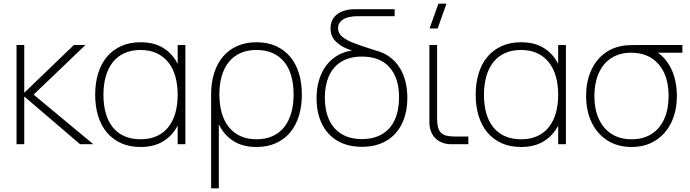

<svg xmlns="http://www.w3.org/2000/svg" viewBox="-20 -785 3754 1045"><path d="M70 -540H112V-280L382 -540H445L163 -270L488 0H416L112 -260V0H70Z M989 -540V0H947V-101.5Q918.5 -46.5 868.2 -15.8Q818 15 745 15Q684.5 15 638.5 -6Q592.5 -27 561.2 -64.5Q530 -102 514 -154.2Q498 -206.5 498 -269Q498 -333 514.2 -385.8Q530.5 -438.5 562 -476Q593.5 -513.5 639.5 -534.2Q685.5 -555 745 -555Q819 -555 869 -523.8Q919 -492.5 947 -437.5V-540ZM745 -513Q694 -513 656 -495.2Q618 -477.5 593 -445.2Q568 -413 555.5 -368.2Q543 -323.5 543 -269Q543 -214 555.5 -169.2Q568 -124.5 593.2 -93Q618.5 -61.5 656.5 -44.2Q694.5 -27 745 -27Q796.5 -27 834.5 -44.8Q872.5 -62.5 897.5 -94.8Q922.5 -127 934.8 -171.5Q947 -216 947 -269Q947 -324 934.2 -369Q921.5 -414 896 -446Q870.5 -478 832.8 -495.5Q795 -513 745 -513Z M1129 240V-271Q1129 -335 1145.5 -387.2Q1162 -439.5 1193.5 -476.8Q1225 -514 1271 -534.5Q1317 -555 1376 -555Q1436.5 -555 1482.5 -534Q1528.5 -513 1559.8 -475.5Q1591 -438 1607 -385.8Q1623 -333.5 1623 -271Q1623 -207 1606.8 -154.2Q1590.5 -101.5 1559 -64Q1527.5 -26.5 1481.5 -5.8Q1435.5 15 1376 15Q1300.5 15 1249.5 -18Q1198.5 -51 1171 -108.5V240ZM1376 -27Q1427 -27 1465 -44.8Q1503 -62.5 1528 -94.8Q1553 -127 1565.5 -171.8Q1578 -216.5 1578 -271Q1578 -326 1565.5 -370.8Q1553 -415.5 1527.8 -447Q1502.5 -478.5 1464.5 -495.8Q1426.5 -513 1376 -513Q1324.5 -513 1286.5 -495.2Q1248.5 -477.5 1223.5 -445.2Q1198.5 -413 1186.2 -368.8Q1174 -324.5 1174 -271Q1174 -216 1186.8 -171Q1199.5 -126 1225 -94Q1250.5 -62 1288.2 -44.5Q1326 -27 1376 -27Z M1950 14Q1871.5 14 1816 -19Q1760.5 -52 1731.8 -111.5Q1703 -171 1703 -250Q1703 -330 1732.8 -390.8Q1762.5 -451.5 1818.5 -484Q1853 -504 1895.5 -510Q1883 -514 1872 -518.5Q1834 -533 1806.5 -560.5Q1779 -588 1779 -631Q1779 -655.5 1788.5 -675.2Q1798 -695 1816.8 -708.8Q1835.5 -722.5 1862 -729Q1877.5 -733 1891.8 -734Q1906 -735 1919 -735H2128V-697H1928Q1915 -697 1902.5 -695.8Q1890 -694.5 1879 -692Q1851.5 -685.5 1835.8 -670.2Q1820 -655 1820 -631Q1820 -604 1843.5 -584.5Q1867 -565 1907.5 -550Q1946 -535 2025.5 -510Q2057.5 -502 2084.5 -486Q2140 -452.5 2168.5 -392.2Q2197 -332 2197 -253Q2197 -173 2168.2 -112.8Q2139.5 -52.5 2083.8 -19.2Q2028 14 1950 14ZM1950 -28Q2016 -28 2061.2 -55.8Q2106.5 -83.5 2129.2 -134.5Q2152 -185.5 2152 -255Q2152 -359.5 2100.5 -418.2Q2049 -477 1950 -477Q1883 -477 1837.8 -449.2Q1792.5 -421.5 1770.2 -371Q1748 -320.5 1748 -253Q1748 -184 1771 -133.5Q1794 -83 1839.2 -55.5Q1884.5 -28 1950 -28Z M2318 -630 2366 -765H2410L2362 -630ZM2529 0H2437.5Q2410 0 2387.5 -8.5Q2365 -17 2349.5 -32.5Q2334 -48 2325.5 -70.5Q2317 -93 2317 -120.5V-540H2359V-138Q2359 -111 2363.8 -92.8Q2368.5 -74.5 2379.5 -63.2Q2390.5 -52 2408.5 -47Q2426.5 -42 2453 -42H2529Z M3060 -540V0H3018V-101.5Q2989.5 -46.5 2939.2 -15.8Q2889 15 2816 15Q2755.5 15 2709.5 -6Q2663.5 -27 2632.2 -64.5Q2601 -102 2585 -154.2Q2569 -206.5 2569 -269Q2569 -333 2585.2 -385.8Q2601.5 -438.5 2633 -476Q2664.5 -513.5 2710.5 -534.2Q2756.5 -555 2816 -555Q2890 -555 2940 -523.8Q2990 -492.5 3018 -437.5V-540ZM2816 -513Q2765 -513 2727 -495.2Q2689 -477.5 2664 -445.2Q2639 -413 2626.5 -368.2Q2614 -323.5 2614 -269Q2614 -214 2626.5 -169.2Q2639 -124.5 2664.2 -93Q2689.5 -61.5 2727.5 -44.2Q2765.5 -27 2816 -27Q2867.5 -27 2905.5 -44.8Q2943.5 -62.5 2968.5 -94.8Q2993.5 -127 3005.8 -171.5Q3018 -216 3018 -269Q3018 -324 3005.2 -369Q2992.5 -414 2967 -446Q2941.5 -478 2903.8 -495.5Q2866 -513 2816 -513Z M3417 15Q3342.5 15 3286.5 -20.2Q3230.5 -55.5 3200.2 -118.5Q3170 -181.5 3170 -263Q3170 -337.5 3195 -396.2Q3220 -455 3266.5 -491.5Q3313 -528 3377 -537Q3393 -539 3415.2 -539.5Q3437.5 -540 3457 -540H3694V-498H3561Q3603.5 -468.5 3630.5 -416Q3664 -349.5 3664 -263Q3664 -181.5 3633.8 -118.5Q3603.5 -55.5 3547.5 -20.2Q3491.5 15 3417 15ZM3417 -27Q3481.5 -27 3527 -56.2Q3572.5 -85.5 3595.8 -138.8Q3619 -192 3619 -263Q3619 -333 3595.8 -385.8Q3572.5 -438.5 3527 -468Q3481.5 -497.5 3417 -498Q3416 -498 3415 -498Q3351.5 -498 3306.2 -468.2Q3261 -438.5 3238 -385Q3215 -331.5 3215 -263Q3215 -191.5 3239 -138.2Q3263 -85 3308.5 -56Q3354 -27 3417 -27Z"/></svg>

Font: Vela Sans ExtLt
Style: Regular
Weight: 200
Designer: Principal design: Mikhail Sharanda - project Manrope.
Design modification: Ravid Balaliev
Foundry: Mikhail Sharanda
Version: Version 1.001